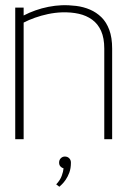

<svg xmlns="http://www.w3.org/2000/svg" viewBox="-20 -530 483 731"><path d="M194 172 206 181Q208 179 215 172.5Q222 166 230 154.5Q238 143 244 127Q250 111 250 89Q250 79 243.5 72.5Q237 66 227 66Q218 66 211.5 72.5Q205 79 205 89Q205 98 210 103.5Q215 109 222 111Q221 123 215 139.5Q209 156 194 172ZM377 -345V0H407V-345Q407 -387 396 -416.5Q385 -446 366 -464.5Q347 -483 322.5 -493.5Q298 -504 270 -507.5Q242 -511 214 -510Q190 -509 164.5 -504Q139 -499 115 -490.5Q91 -482 70 -471V-501H38V0H70V-444Q89 -454 113 -462.5Q137 -471 163 -476.5Q189 -482 216 -483Q251 -484 280 -477.5Q309 -471 331 -455Q353 -439 365 -412Q377 -385 377 -345Z"/></svg>

Font: Advent Pro ExtraLight
Style: Regular
Weight: 250
Version: Version 3.000